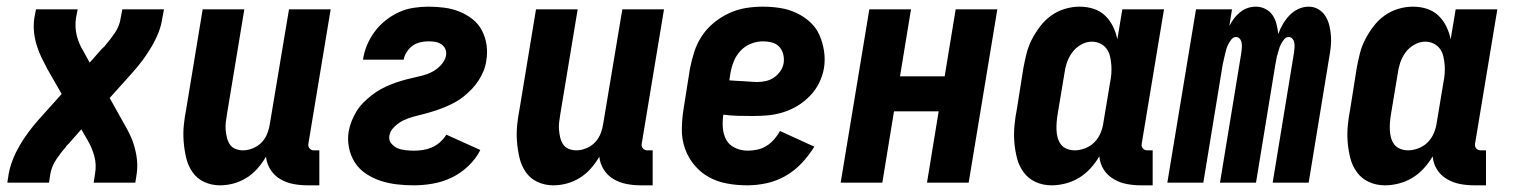

<svg xmlns="http://www.w3.org/2000/svg" viewBox="-20 -548 4540 576"><path d="M2 0 6 -26Q10 -48 18.5 -69.5Q27 -91 39 -111.5Q51 -132 65 -151Q79 -170 95 -188L165 -266L122 -341Q113 -358 104.5 -375.5Q96 -393 90 -412.5Q84 -432 82 -452.5Q80 -473 83 -494L88 -520H213L208 -494Q204 -466 210.5 -440.5Q217 -415 231 -393L249 -360L286 -402Q289 -404 290.5 -406Q292 -408 295 -410V-411Q311 -429 325 -450Q339 -471 342 -494L347 -520H472L467 -494Q464 -472 455.5 -450.5Q447 -429 435 -408.5Q423 -388 409 -369Q395 -350 379 -332L309 -254L351 -179Q361 -162 369.5 -144.5Q378 -127 383.5 -107.5Q389 -88 391 -67.5Q393 -47 390 -26L386 0H261L265 -26Q270 -54 263 -79.5Q256 -105 243 -127L224 -160L187 -118Q185 -116 183 -114Q181 -112 179 -110V-109Q163 -91 149 -70Q135 -49 131 -26L127 0Z M640 8Q615 8 593 -2Q571 -12 557.5 -31.5Q544 -51 538.5 -74.5Q533 -98 531 -123Q529 -148 531.5 -173Q534 -198 539 -223L588 -520H713L661 -206Q659 -194 657.5 -182Q656 -170 657 -158.5Q658 -147 660.5 -136Q663 -125 669 -115.5Q675 -106 686 -101.5Q697 -97 709 -97Q724 -97 739.5 -103.5Q755 -110 766 -122Q777 -134 782.5 -149Q788 -164 790 -179L847 -520H972L905 -116Q904 -108 909 -102.5Q914 -97 921 -97H938V8H903Q881 8 860 4Q839 0 821 -10.5Q803 -21 791.5 -39Q780 -57 778 -78Q767 -59 752.5 -42.5Q738 -26 719.5 -14.5Q701 -3 680.5 2.5Q660 8 640 8Z M1221 8Q1195 8 1170 5Q1145 2 1122 -5.5Q1099 -13 1078.5 -26.5Q1058 -40 1045 -60Q1032 -80 1027 -104.5Q1022 -129 1026 -154Q1029 -170 1035 -185Q1041 -200 1049.5 -214Q1058 -228 1070.5 -240.5Q1083 -253 1096 -263Q1109 -273 1123.5 -281Q1138 -289 1153.5 -295Q1169 -301 1184 -305.5Q1199 -310 1214.5 -313.5Q1230 -317 1246 -321Q1262 -325 1276.5 -332.5Q1291 -340 1303 -353Q1315 -366 1318 -381Q1320 -392 1316 -401Q1312 -410 1303.5 -415.5Q1295 -421 1285.5 -422.5Q1276 -424 1265 -424Q1253 -424 1240.5 -421Q1228 -418 1218 -411Q1208 -404 1200.5 -392.5Q1193 -381 1191 -369H1069Q1072 -391 1081 -412.5Q1090 -434 1104 -453Q1118 -472 1137 -487Q1156 -502 1177 -511.5Q1198 -521 1220.5 -524.5Q1243 -528 1265 -528Q1289 -528 1312.5 -525Q1336 -522 1357.5 -513.5Q1379 -505 1397 -491Q1415 -477 1425.5 -457Q1436 -437 1439.5 -414Q1443 -391 1439 -367Q1437 -351 1431 -336Q1425 -321 1416 -307Q1407 -293 1395.5 -281Q1384 -269 1371 -258.5Q1358 -248 1343 -240Q1328 -232 1313 -226Q1298 -220 1282.5 -215Q1267 -210 1251.5 -206Q1236 -202 1220.5 -198Q1205 -194 1190.5 -187Q1176 -180 1163 -167.5Q1150 -155 1148 -140Q1146 -127 1154 -117.5Q1162 -108 1172.5 -103.5Q1183 -99 1196 -97.5Q1209 -96 1222 -96Q1235 -96 1248.5 -98Q1262 -100 1275 -105.5Q1288 -111 1299.5 -121Q1311 -131 1319 -144L1421 -98Q1408 -72 1385 -50Q1362 -28 1334.5 -15Q1307 -2 1278 3Q1249 8 1221 8Z M1640 8Q1615 8 1593 -2Q1571 -12 1557.5 -31.5Q1544 -51 1538.5 -74.5Q1533 -98 1531 -123Q1529 -148 1531.5 -173Q1534 -198 1539 -223L1588 -520H1713L1661 -206Q1659 -194 1657.5 -182Q1656 -170 1657 -158.5Q1658 -147 1660.5 -136Q1663 -125 1669 -115.5Q1675 -106 1686 -101.5Q1697 -97 1709 -97Q1724 -97 1739.5 -103.5Q1755 -110 1766 -122Q1777 -134 1782.5 -149Q1788 -164 1790 -179L1847 -520H1972L1905 -116Q1904 -108 1909 -102.5Q1914 -97 1921 -97H1938V8H1903Q1881 8 1860 4Q1839 0 1821 -10.5Q1803 -21 1791.5 -39Q1780 -57 1778 -78Q1767 -59 1752.5 -42.5Q1738 -26 1719.5 -14.5Q1701 -3 1680.5 2.5Q1660 8 1640 8Z M2222 8Q2191 8 2161 2.5Q2131 -3 2106 -17Q2081 -31 2062.5 -53.5Q2044 -76 2034.5 -103.5Q2025 -131 2025.5 -162Q2026 -193 2031 -223L2050 -343Q2055 -368 2063 -393Q2071 -418 2086 -440.5Q2101 -463 2122.5 -480.5Q2144 -498 2168.5 -509Q2193 -520 2218 -524Q2243 -528 2268 -528Q2295 -528 2320.5 -524Q2346 -520 2368.5 -509.5Q2391 -499 2409.5 -482.5Q2428 -466 2438 -443.5Q2448 -421 2452 -395.5Q2456 -370 2452 -344Q2448 -321 2437.5 -299.5Q2427 -278 2410 -260.5Q2393 -243 2372.5 -230.5Q2352 -218 2329 -211Q2306 -204 2284 -202Q2262 -200 2239 -200Q2217 -200 2194.5 -200.5Q2172 -201 2150 -204Q2147 -184 2148.5 -164.5Q2150 -145 2158.5 -129Q2167 -113 2185 -104.5Q2203 -96 2223 -96Q2237 -96 2251.5 -99Q2266 -102 2279 -110Q2292 -118 2302.5 -130Q2313 -142 2320 -155L2423 -108Q2407 -82 2385.5 -59Q2364 -36 2337 -20.5Q2310 -5 2280.5 1.5Q2251 8 2222 8ZM2252 -302Q2265 -302 2278 -305Q2291 -308 2302 -315.5Q2313 -323 2321 -334.5Q2329 -346 2331 -359Q2333 -373 2329.5 -386Q2326 -399 2317.5 -408Q2309 -417 2296 -420.5Q2283 -424 2269 -424Q2251 -424 2233 -417Q2215 -410 2201.5 -395.5Q2188 -381 2181 -363Q2174 -345 2171 -327L2168 -307Q2178 -306 2188.5 -305.5Q2199 -305 2209.5 -304.5Q2220 -304 2230.5 -303Q2241 -302 2252 -302Z M2502 0 2588 -520H2713L2680 -319H2814L2847 -520H2972L2886 0H2761L2796 -214H2662L2627 0Z M3135 8Q3109 8 3087 -2Q3065 -12 3051 -31Q3037 -50 3031 -73.5Q3025 -97 3023 -122Q3021 -147 3023.5 -172.5Q3026 -198 3031 -223L3050 -343Q3054 -365 3059.5 -387Q3065 -409 3075.5 -429.5Q3086 -450 3100.5 -469Q3115 -488 3134 -501.5Q3153 -515 3175 -521.5Q3197 -528 3219 -528Q3241 -528 3261 -521.5Q3281 -515 3295.5 -501Q3310 -487 3319 -468.5Q3328 -450 3332 -430L3347 -520H3472L3405 -116Q3404 -108 3409 -102.5Q3414 -97 3421 -97H3438V8H3403Q3381 8 3360 4Q3339 0 3320.5 -11Q3302 -22 3291 -39.5Q3280 -57 3278 -79Q3267 -60 3251.5 -43Q3236 -26 3217 -14.5Q3198 -3 3176.5 2.5Q3155 8 3135 8ZM3204 -97Q3219 -97 3235 -103Q3251 -109 3263 -121Q3275 -133 3281.5 -148.5Q3288 -164 3290 -179L3310 -299Q3313 -313 3314 -326.5Q3315 -340 3314 -353Q3313 -366 3310 -379Q3307 -392 3299.5 -402Q3292 -412 3280.5 -417.5Q3269 -423 3255 -423Q3239 -423 3223 -414Q3207 -405 3196.5 -390.5Q3186 -376 3180.5 -359.5Q3175 -343 3173 -326L3153 -206Q3151 -194 3150 -182Q3149 -170 3149.5 -158Q3150 -146 3153 -135Q3156 -124 3162.5 -115Q3169 -106 3180.5 -101.5Q3192 -97 3204 -97Z M3482 0 3568 -520H3676L3668 -470Q3674 -482 3682 -492.5Q3690 -503 3700.5 -511.5Q3711 -520 3723 -524Q3735 -528 3748 -528Q3763 -528 3776.5 -521Q3790 -514 3798 -502Q3806 -490 3809.5 -475.5Q3813 -461 3815 -446Q3820 -461 3828.5 -475.5Q3837 -490 3848.5 -502Q3860 -514 3875 -521Q3890 -528 3906 -528Q3922 -528 3935.5 -520Q3949 -512 3957 -498.5Q3965 -485 3968.5 -469.5Q3972 -454 3973 -438Q3974 -422 3972 -405Q3970 -388 3967 -372L3906 0H3798L3862 -390Q3863 -397 3863.5 -404.5Q3864 -412 3863 -419Q3862 -426 3857.5 -431.5Q3853 -437 3846 -437Q3838 -437 3832.5 -430Q3827 -423 3823 -415.5Q3819 -408 3817 -400.5Q3815 -393 3812.5 -385Q3810 -377 3809 -369.5Q3808 -362 3806 -354L3748 0H3640L3704 -390Q3705 -397 3705.5 -404.5Q3706 -412 3705 -419Q3704 -426 3699.5 -431.5Q3695 -437 3688 -437Q3680 -437 3674.5 -430Q3669 -423 3665 -415.5Q3661 -408 3659 -400.5Q3657 -393 3655 -385Q3653 -377 3651.5 -369.5Q3650 -362 3648 -354L3590 0Z M4135 8Q4109 8 4087 -2Q4065 -12 4051 -31Q4037 -50 4031 -73.5Q4025 -97 4023 -122Q4021 -147 4023.5 -172.5Q4026 -198 4031 -223L4050 -343Q4054 -365 4059.5 -387Q4065 -409 4075.5 -429.5Q4086 -450 4100.5 -469Q4115 -488 4134 -501.5Q4153 -515 4175 -521.5Q4197 -528 4219 -528Q4241 -528 4261 -521.5Q4281 -515 4295.5 -501Q4310 -487 4319 -468.5Q4328 -450 4332 -430L4347 -520H4472L4405 -116Q4404 -108 4409 -102.5Q4414 -97 4421 -97H4438V8H4403Q4381 8 4360 4Q4339 0 4320.5 -11Q4302 -22 4291 -39.5Q4280 -57 4278 -79Q4267 -60 4251.5 -43Q4236 -26 4217 -14.5Q4198 -3 4176.5 2.5Q4155 8 4135 8ZM4204 -97Q4219 -97 4235 -103Q4251 -109 4263 -121Q4275 -133 4281.5 -148.5Q4288 -164 4290 -179L4310 -299Q4313 -313 4314 -326.5Q4315 -340 4314 -353Q4313 -366 4310 -379Q4307 -392 4299.5 -402Q4292 -412 4280.5 -417.5Q4269 -423 4255 -423Q4239 -423 4223 -414Q4207 -405 4196.5 -390.5Q4186 -376 4180.5 -359.5Q4175 -343 4173 -326L4153 -206Q4151 -194 4150 -182Q4149 -170 4149.5 -158Q4150 -146 4153 -135Q4156 -124 4162.5 -115Q4169 -106 4180.5 -101.5Q4192 -97 4204 -97Z"/></svg>

Font: Iosevka Curly Extrabold
Style: Italic
Weight: 800
Italic angle: -9°
Monospace: yes
Designer: Belleve Invis
Foundry: Belleve Invis
Version: Version 22.1.2; ttfautohint (v1.8.4)